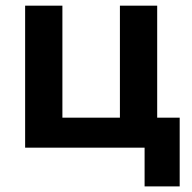

<svg xmlns="http://www.w3.org/2000/svg" viewBox="-20 -523 680 680"><path d="M69 0V-503H201V-19.3L102.4 -106.3H462.9L404.7 -19.3V-503H536.7V0ZM492.1 137.2V-106.3H616.4V137.2Z"/></svg>

Font: Wix Madefor Display
Style: Regular
Weight: 400
Designer: Dalton Maag Ltd
Foundry: Dalton Maag Ltd
Version: Version 3.100